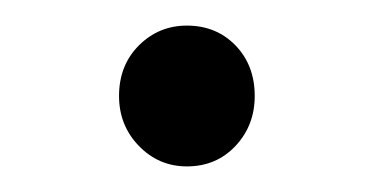

<svg xmlns="http://www.w3.org/2000/svg" viewBox="-20 -346 292 150"><path d="M126 -216Q104 -216 88.5 -232Q73 -248 73 -271Q73 -295 88.5 -310.5Q104 -326 126 -326Q149 -326 164 -310.5Q179 -295 179 -271Q179 -248 164 -232Q149 -216 126 -216Z"/></svg>

Font: Montserrat Thin
Style: Regular
Weight: 400
Version: Version 9.000